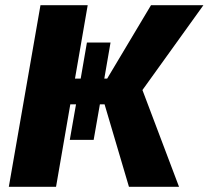

<svg xmlns="http://www.w3.org/2000/svg" viewBox="-20 -720 804 740"><path d="M477 0H670L529 -373L764 -700H562L393 -417H382L406 -556H315L291 -417H269L318 -700H136L14 0H196L251 -318H273L249 -181H341L365 -318H383Z"/></svg>

Font: Fixel Text 20240404 ExtraBold
Style: Italic
Weight: 800
Width: 4
Italic angle: -10°
Designer: AlfaBravo + MacPaw
Foundry: Kyrylo Tkachov, Marchela Mozhyna, Serhii Makarenko, Maria Weinstein, Zakhar Kryvoshyya
Version: Version 1.211;Glyphs 3.2 (3225)